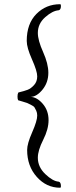

<svg xmlns="http://www.w3.org/2000/svg" viewBox="-20 -752 356 894"><path d="M64.5 -285.2Q61.5 -291 61.5 -302.7Q61.5 -314.5 65.4 -321.3Q93.8 -328.1 108.9 -334Q124 -339.8 138.7 -356Q153.3 -372.1 153.3 -396.5Q153.3 -420.9 128.9 -475.6Q104.5 -530.3 104.5 -561.5Q104.5 -641.6 149.4 -687Q194.3 -732.4 259.8 -732.4Q263.7 -732.4 263.7 -724.6Q263.7 -706.1 252.9 -704.1Q224.6 -702.1 190.4 -671.9Q156.2 -641.6 156.2 -598.6Q156.2 -564.5 180.7 -509.8Q205.1 -455.1 205.1 -413.1Q205.1 -368.2 178.2 -335Q151.4 -301.8 123 -300.8Q152.3 -299.8 179.2 -268.6Q206.1 -237.3 206.1 -192.4Q206.1 -150.4 181.2 -101.1Q156.2 -51.8 156.2 -17.6Q156.2 25.4 190.9 58.6Q225.6 91.8 252.9 93.8Q263.7 95.7 263.7 115.2Q263.7 122.1 259.8 122.1Q196.3 122.1 151.4 71.8Q106.4 21.5 106.4 -53.7Q106.4 -83 129.9 -136.2Q153.3 -189.5 153.3 -213.9Q153.3 -226.6 148.9 -236.3Q144.5 -246.1 140.6 -252Q136.7 -257.8 123.5 -264.2Q110.4 -270.5 106.4 -272.5Q102.5 -274.4 84.5 -279.3Q66.4 -284.2 64.5 -285.2Z"/></svg>

Font: Crimson Text
Style: Regular
Weight: 400
Version: Version 0.13